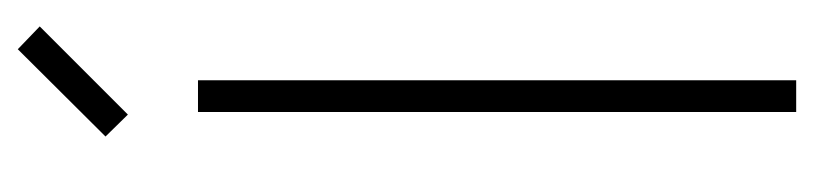

<svg xmlns="http://www.w3.org/2000/svg" viewBox="-373 -551 924 218"><g transform="rotate(-90 89.0 -442.0)"><path d="M67.9 -758.8 43 -784.2 142.1 -883.8 168 -858.9ZM106.9 0H70.8V-679.2H106.9Z"/></g></svg>

Font: RawengulkPcs
Style: Regular
Weight: 400
Version: Version 0.92